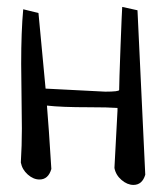

<svg xmlns="http://www.w3.org/2000/svg" viewBox="-20 -515 478 553"><path d="M332 -495.1 376 -485.4 398.4 -11.7Q389.6 17.6 364.3 17.6Q346.7 17.6 330.1 3.4Q313.5 -10.7 309.6 -31.2Q309.6 -34.2 318.4 -196.3V-204.1Q291 -206.1 237.3 -206.1Q156.2 -206.1 115.2 -210.9Q120.1 -154.3 127.9 -28.3Q119.1 2 93.8 2Q76.2 2 60.1 -12.2Q43.9 -26.4 40 -46.9Q43 -95.7 43 -144.5Q43 -175.8 42 -238.3Q41 -300.8 41 -331.1Q41 -424.8 46.9 -488.3L90.8 -477.5Q110.4 -265.6 111.3 -259.8Q278.3 -251 283.2 -251Q323.2 -251 323.2 -255.9Q323.2 -275.4 327.1 -379.9Q331.1 -484.4 332 -495.1Z"/></svg>

Font: Neucha
Style: Regular
Weight: 400
Designer: Jovanny Lemonad
Foundry: Jovanny Lemonad
Version: Version 001.001